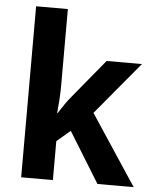

<svg xmlns="http://www.w3.org/2000/svg" viewBox="-54 -805 679 850"><g transform="rotate(5 286.0 -380.0)"><path d="M213 -422V-760H72V0H213V-173L273 -224L411 0H572L366 -312L561 -546H404L264 -376C243 -351 227 -327 208 -297H206C210 -340 213 -378 213 -422Z"/></g></svg>

Font: Noto Sans Gurmukhi SemiCondensed
Style: Bold
Weight: 700
Width: 4
Designer: Jelle Bosma - Monotype Design Team
Foundry: Monotype Imaging Inc.
Version: Version 2.004